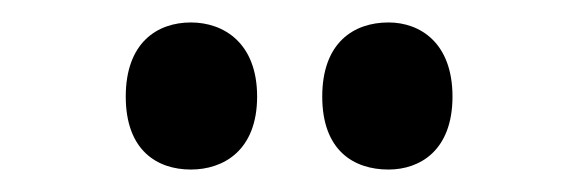

<svg xmlns="http://www.w3.org/2000/svg" viewBox="-20 -776 516 171"><path d="M326 -625C354 -625 383 -642 383 -690C383 -738 354 -756 326 -756C295 -756 267 -738 267 -690C267 -642 295 -625 326 -625ZM150 -625C179 -625 209 -642 209 -690C209 -738 179 -756 150 -756C120 -756 92 -738 92 -690C92 -642 120 -625 150 -625Z"/></svg>

Font: Noto Serif Devanagari ExtraCondensed ExtraBold
Style: Regular
Weight: 800
Width: 2
Designer: Universal Thirst, Indian Type Foundry and the Monotype Design Team
Foundry: Monotype Imaging Inc.
Version: Version 2.004